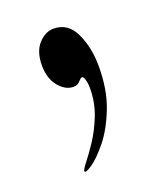

<svg xmlns="http://www.w3.org/2000/svg" viewBox="-75 -181 359 428"><g transform="rotate(-20 105.0 33.0)"><path d="M55.2 193.8Q54.2 190.4 65.4 176.3Q76.7 162.1 91.8 139.4Q106.9 116.7 118.7 86.9Q130.4 57.1 130.4 22.5Q130.4 11.7 127.7 3.2Q125 -5.4 122.1 -5.4Q118.7 -5.4 112.8 1.5Q106.9 8.3 96.7 8.3Q78.1 8.3 62.5 -10.5Q46.9 -29.3 46.9 -60.5Q46.9 -93.3 63.2 -111.1Q79.6 -128.9 99.1 -128.9Q133.3 -128.9 149.4 -94.5Q165.5 -60.1 165.5 -15.6Q165.5 39.6 149.4 81.1Q133.3 122.6 111.8 149.2Q90.3 175.8 73.5 187.3Q56.6 198.7 55.2 193.8Z"/></g></svg>

Font: Dai Banna SIL Medium
Style: Regular
Weight: 500
Designer: Victor Gaultney
Foundry: SIL International
Version: Version 4.000